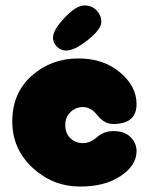

<svg xmlns="http://www.w3.org/2000/svg" viewBox="-20 -684 545 703"><path d="M270 -1Q362 0 421 -39Q480 -78 480 -131Q480 -160 458 -182Q436 -204 395 -204Q360 -204 335.5 -182Q311 -160 284 -160Q256 -160 237.5 -178Q219 -196 219 -226Q219 -255 238 -273.5Q257 -292 284 -292Q313 -292 337.5 -261Q362 -230 395 -230Q480 -230 480 -303Q480 -368 419.5 -419Q359 -470 267 -470Q168 -470 96.5 -407Q25 -344 25 -239Q25 -139 98.5 -70.5Q172 -2 270 -1ZM223 -499Q253 -499 301.5 -537.5Q350 -576 351 -603Q352 -625 335 -644.5Q318 -664 289 -664Q259 -664 216.5 -619Q174 -574 174 -546Q174 -528 188 -513.5Q202 -499 223 -499Z"/></svg>

Font: Cherry Bomb
Style: Regular
Weight: 400
Designer: satsuyako
Foundry: satsuyako
Version: Version 4.0